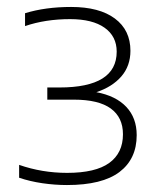

<svg xmlns="http://www.w3.org/2000/svg" viewBox="-20 -458 454 552"><path d="M373 -69.5Q373 -1 323.5 36.5Q274 74 172.5 74Q138 74 102 68.8Q66 63.5 35 53V16Q101 39 173 39Q254.5 39 294 10.5Q333.5 -18 333.5 -72Q333.5 -120.5 298.5 -146Q263.5 -171.5 192.5 -171.5H116V-206.5H151Q315.5 -206.5 315.5 -309.5Q315.5 -353.5 280.8 -378.2Q246 -403 181.5 -403Q110.5 -403 52 -383V-420Q110.5 -438 184.5 -438Q265.5 -438 310.2 -404.8Q355 -371.5 355 -312Q355 -268.5 328.8 -238.2Q302.5 -208 257 -193Q313 -182.5 343 -150.8Q373 -119 373 -69.5Z"/></svg>

Font: Encode Sans Expanded ExtraLight
Style: Regular
Weight: 275
Width: 7
Designer: Multiple Designers
Foundry: Impallari Type
Version: Version 2.000